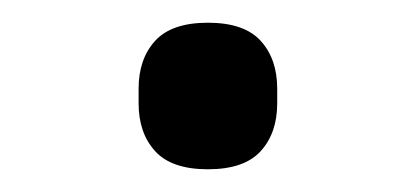

<svg xmlns="http://www.w3.org/2000/svg" viewBox="-20 -389 366 169"><path d="M163 -240Q131 -240 116.5 -256Q102 -272 102 -298V-311Q102 -337 116.5 -353Q131 -369 163 -369Q195 -369 209.5 -353Q224 -337 224 -311V-298Q224 -272 209.5 -256Q195 -240 163 -240Z"/></svg>

Font: IBM Plex Sans Devanagari
Style: Regular
Weight: 400
Designer: Mike Abbink, Paul van der Laan, Pieter van Rosmalen, Erin McLaughlin
Foundry: Bold Monday
Version: Version 1.1